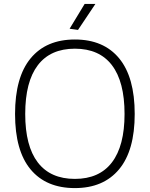

<svg xmlns="http://www.w3.org/2000/svg" viewBox="-20 -952 766 982"><path d="M336 -805 413 -932H468L379 -799ZM363 10Q216 10 136.5 -85.5Q57 -181 57 -369Q57 -557 136.5 -653.5Q216 -750 363 -750Q510 -750 589.5 -653.5Q669 -557 669 -369Q669 -182 589 -86Q509 10 363 10ZM363 -37Q488 -37 552.5 -121.5Q617 -206 617 -369Q617 -534 552.5 -618.5Q488 -703 363 -703Q238 -703 173.5 -618.5Q109 -534 109 -369Q109 -205 173.5 -121Q238 -37 363 -37Z"/></svg>

Font: Encode Sans Normal
Style: ExtraLight
Weight: 200
Designer: Pablo Impallari, Andres Torresi
Foundry: Pablo Impallari, Andres Torresi
Version: Version 1.000; ttfautohint (v1.00) -l 8 -r 50 -G 200 -x 14 -